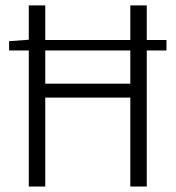

<svg xmlns="http://www.w3.org/2000/svg" viewBox="-20 -680 640 700"><path d="M85 0V-496.1H13.2V-529.8L85 -535.2V-660.2H145V-534.2H455.1V-660.2H515.1V-534.2H586.9V-496.1H515.1V0H455.1V-324.2H145V0ZM145 -375H455.1V-496.1H145Z"/></svg>

Font: Office Code Pro Light
Style: Regular
Weight: 300
Designer: Nathan Rutzky & Paul D. Hunt
Foundry: Adobe Systems Incorporated
Version: Version 1.004;PS 001.004;hotconv 1.0.70;makeotf.lib2.5.58329